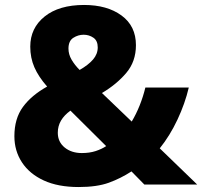

<svg xmlns="http://www.w3.org/2000/svg" viewBox="-20 -744 815 774"><path d="M319 -724Q412 -724 470 -681.5Q528 -639 528 -562Q528 -496 489 -450Q450 -404 391 -369L511 -254Q529 -284 543 -319Q557 -354 566 -391H741Q726 -327 695.5 -262Q665 -197 624 -146L775 0H562L510 -53Q467 -25 419 -7.5Q371 10 297 10Q214 10 156.5 -16.5Q99 -43 68.5 -89.5Q38 -136 38 -195Q38 -266 72.5 -313Q107 -360 170 -395Q135 -435 118.5 -473Q102 -511 102 -556Q102 -631 160 -677.5Q218 -724 319 -724ZM317 -604Q295 -604 275.5 -591.5Q256 -579 256 -548Q256 -525 268.5 -503.5Q281 -482 301 -462Q336 -482 355 -504Q374 -526 374 -553Q374 -580 356.5 -592Q339 -604 317 -604ZM264 -298Q239 -280 226 -258Q213 -236 213 -209Q213 -172 240.5 -149.5Q268 -127 310 -127Q341 -127 365.5 -135Q390 -143 408 -155Z"/></svg>

Font: Noto Sans Kannada ExtraBold
Style: Regular
Weight: 800
Designer: Jelle Bosma - Monotype Design Team
Foundry: Monotype Imaging Inc.
Version: Version 2.005; ttfautohint (v1.8.4.7-5d5b)